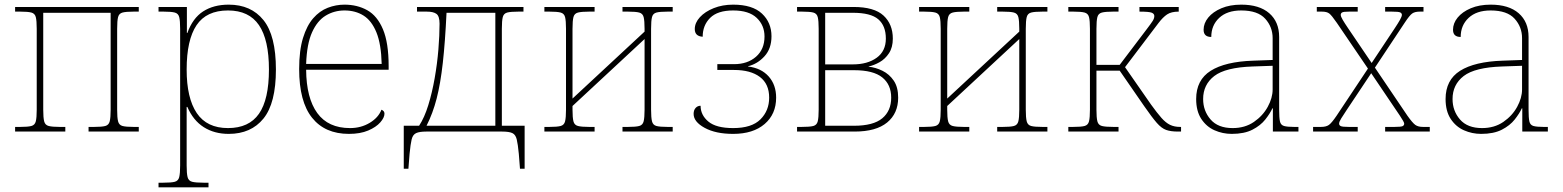

<svg xmlns="http://www.w3.org/2000/svg" viewBox="-20 -566 6724 826"><path d="M45 0V-20H67Q100 -20 115 -24Q130 -28 134 -44Q138 -60 138 -94V-442Q138 -477 134 -492.5Q130 -508 115 -512Q100 -516 67 -516H45V-536H577V-516H555Q522 -516 507 -512Q492 -508 488 -492.5Q484 -477 484 -442V-94Q484 -60 488 -44Q492 -28 507 -24Q522 -20 555 -20H577V0H361V-20H385Q418 -20 433 -24Q448 -28 452 -44Q456 -60 456 -94V-511H166V-94Q166 -60 170 -44Q174 -28 189.5 -24Q205 -20 237 -20H261V0Z M662 240V220H682Q717 220 732 216Q747 212 751 196Q755 180 755 146V-442Q755 -477 751 -492.5Q747 -508 732 -512Q717 -516 684 -516H662V-536H784V-424H786Q809 -488 854 -517Q899 -546 964 -546Q1060 -546 1113.5 -479.5Q1167 -413 1167 -267Q1167 -122 1113.5 -56Q1060 10 964 10Q902 10 856.5 -19Q811 -48 786 -106H783V146Q783 180 787 196Q791 212 806.5 216Q822 220 856 220H877V240ZM961 -15Q1051 -15 1094 -76.5Q1137 -138 1137 -267Q1137 -395 1094 -458Q1051 -521 961 -521Q868 -521 825.5 -457.5Q783 -394 783 -267Q783 -144 826.5 -79.5Q870 -15 961 -15Z M1481 10Q1378 10 1322.5 -59.5Q1267 -129 1267 -269Q1267 -349 1283.5 -402.5Q1300 -456 1327.5 -487.5Q1355 -519 1390 -532.5Q1425 -546 1462 -546Q1517 -546 1560 -522Q1603 -498 1627.5 -440Q1652 -382 1652 -281V-266H1297Q1298 -144 1345 -79.5Q1392 -15 1486 -15Q1533 -15 1570.5 -37.5Q1608 -60 1621 -94Q1634 -89 1634 -77Q1634 -60 1616 -39.5Q1598 -19 1564 -4.5Q1530 10 1481 10ZM1622 -291Q1620 -376 1599.5 -426.5Q1579 -477 1544 -499Q1509 -521 1462 -521Q1418 -521 1381.5 -499Q1345 -477 1322.5 -427Q1300 -377 1297 -291Z M1717 160V-25H1783Q1806 -60 1822.5 -113.5Q1839 -167 1850 -229.5Q1861 -292 1866 -353Q1871 -414 1871 -464Q1871 -496 1858 -506Q1845 -516 1816 -516H1774V-536H2232V-516H2210Q2177 -516 2162 -512Q2147 -508 2143 -492.5Q2139 -477 2139 -442V-25H2237V160H2217L2212 96Q2208 54 2203 33.5Q2198 13 2184 6.5Q2170 0 2140 0H1814Q1785 0 1770.5 6.5Q1756 13 1751 33.5Q1746 54 1742 96L1737 160ZM1815 -25H2111V-511H1901Q1895 -385 1885 -295.5Q1875 -206 1858.5 -142Q1842 -78 1815 -25Z M2322 0V-20H2344Q2377 -20 2392 -24Q2407 -28 2411 -44Q2415 -60 2415 -94V-442Q2415 -477 2411 -492.5Q2407 -508 2392 -512Q2377 -516 2344 -516H2322V-536H2538V-516H2514Q2482 -516 2466.5 -512Q2451 -508 2447 -492.5Q2443 -477 2443 -442V-142L2753 -430V-442Q2753 -477 2749 -492.5Q2745 -508 2730 -512Q2715 -516 2682 -516H2658V-536H2874V-516H2852Q2819 -516 2804 -512Q2789 -508 2785 -492.5Q2781 -477 2781 -442V-94Q2781 -60 2785 -44Q2789 -28 2804 -24Q2819 -20 2852 -20H2874V0H2658V-20H2682Q2715 -20 2730 -24Q2745 -28 2749 -44Q2753 -60 2753 -94V-398L2443 -110V-94Q2443 -60 2447 -44Q2451 -28 2466.5 -24Q2482 -20 2514 -20H2538V0Z M3134 10Q3059 10 3011.5 -16Q2964 -42 2964 -76Q2964 -92 2972.5 -101.5Q2981 -111 2994 -111Q2994 -71 3027.5 -43Q3061 -15 3134 -15Q3214 -15 3251.5 -52.5Q3289 -90 3289 -146Q3289 -205 3249 -235Q3209 -265 3138 -265H3066V-290H3138Q3196 -290 3232.5 -322Q3269 -354 3269 -409Q3269 -457 3235.5 -489Q3202 -521 3134 -521Q3067 -521 3035 -489Q3003 -457 3003 -408Q2969 -410 2969 -441Q2969 -468 2991 -492Q3013 -516 3050.5 -531Q3088 -546 3134 -546Q3217 -546 3258 -507.5Q3299 -469 3299 -410Q3299 -357 3269 -324Q3239 -291 3198 -281V-280Q3255 -273 3287 -237Q3319 -201 3319 -146Q3319 -75 3269.5 -32.5Q3220 10 3134 10Z M3409 0V-20H3429Q3464 -20 3479 -24Q3494 -28 3498 -44Q3502 -60 3502 -94V-442Q3502 -477 3498 -492.5Q3494 -508 3479 -512Q3464 -516 3431 -516H3409V-536H3652Q3741 -536 3781 -499Q3821 -462 3821 -400Q3821 -362 3804.5 -337Q3788 -312 3764 -298.5Q3740 -285 3717 -280V-279Q3747 -276 3776.5 -261.5Q3806 -247 3825 -219Q3844 -191 3844 -146Q3844 -78 3796.5 -39Q3749 0 3657 0ZM3530 -289H3649Q3712 -289 3751.5 -317.5Q3791 -346 3791 -400Q3791 -455 3758.5 -483Q3726 -511 3649 -511H3530ZM3530 -25H3654Q3737 -25 3775.5 -57Q3814 -89 3814 -146Q3814 -202 3775.5 -233Q3737 -264 3654 -264H3530Z M3934 0V-20H3956Q3989 -20 4004 -24Q4019 -28 4023 -44Q4027 -60 4027 -94V-442Q4027 -477 4023 -492.5Q4019 -508 4004 -512Q3989 -516 3956 -516H3934V-536H4150V-516H4126Q4094 -516 4078.5 -512Q4063 -508 4059 -492.5Q4055 -477 4055 -442V-142L4365 -430V-442Q4365 -477 4361 -492.5Q4357 -508 4342 -512Q4327 -516 4294 -516H4270V-536H4486V-516H4464Q4431 -516 4416 -512Q4401 -508 4397 -492.5Q4393 -477 4393 -442V-94Q4393 -60 4397 -44Q4401 -28 4416 -24Q4431 -20 4464 -20H4486V0H4270V-20H4294Q4327 -20 4342 -24Q4357 -28 4361 -44Q4365 -60 4365 -94V-398L4055 -110V-94Q4055 -60 4059 -44Q4063 -28 4078.5 -24Q4094 -20 4126 -20H4150V0Z M4576 0V-20H4596Q4631 -20 4646 -24Q4661 -28 4665 -44Q4669 -60 4669 -94V-442Q4669 -477 4665 -492.5Q4661 -508 4646 -512Q4631 -516 4598 -516H4576V-536H4792V-516H4768Q4736 -516 4720.5 -512Q4705 -508 4701 -492.5Q4697 -477 4697 -442V-287H4797L4913 -440Q4932 -465 4939 -476Q4946 -487 4946 -497Q4946 -507 4934.5 -511.5Q4923 -516 4882 -516V-536H5051V-516Q5019 -516 5001 -504Q4983 -492 4964 -467L4820 -277L4932 -116Q4958 -80 4976.5 -59Q4995 -38 5013.5 -29Q5032 -20 5057 -20H5061V0H5047Q5017 0 4997 -7Q4977 -14 4956.5 -37.5Q4936 -61 4902 -110L4797 -262H4697V-94Q4697 -60 4701 -44Q4705 -28 4720.5 -24Q4736 -20 4770 -20H4792V0Z M5279 10Q5240 10 5205 -5.5Q5170 -21 5148 -54.5Q5126 -88 5126 -140Q5126 -222 5188.5 -261.5Q5251 -301 5372 -305L5455 -308V-402Q5455 -450 5423 -485.5Q5391 -521 5320 -521Q5259 -521 5225 -489Q5191 -457 5191 -407Q5158 -407 5158 -438Q5158 -466 5178 -490.5Q5198 -515 5234.5 -530.5Q5271 -546 5320 -546Q5398 -546 5440.5 -509Q5483 -472 5483 -407V-94Q5483 -59 5486.5 -43.5Q5490 -28 5504 -24Q5518 -20 5547 -20H5566V0H5456V-100H5454Q5444 -78 5423.5 -52Q5403 -26 5368 -8Q5333 10 5279 10ZM5283 -15Q5336 -15 5374.5 -41.5Q5413 -68 5434 -106.5Q5455 -145 5455 -181V-283L5369 -280Q5252 -276 5204 -239Q5156 -202 5156 -140Q5156 -89 5188 -52Q5220 -15 5283 -15Z M5629 0V-20H5663Q5685 -20 5697 -28.5Q5709 -37 5730 -68L5865 -271L5731 -468Q5709 -500 5698.5 -508Q5688 -516 5667 -516H5645V-536H5821V-516H5784Q5760 -516 5754 -512.5Q5748 -509 5748 -502Q5748 -495 5756.5 -480.5Q5765 -466 5780 -444L5881 -295L5980 -444Q5994 -465 6002.5 -480Q6011 -495 6011 -502Q6011 -509 6004 -512.5Q5997 -516 5968 -516H5939V-536H6104V-516H6088Q6067 -516 6055.5 -508Q6044 -500 6023 -468L5895 -275L6035 -68Q6057 -37 6069 -28.5Q6081 -20 6102 -20H6131V0H5939V-20H5979Q6008 -20 6014.5 -23.5Q6021 -27 6021 -34Q6021 -41 6002 -69L5879 -251L5773 -92Q5759 -71 5750 -56.5Q5741 -42 5741 -34Q5741 -27 5748 -23.5Q5755 -20 5783 -20H5821V0Z M6352 10Q6313 10 6278 -5.5Q6243 -21 6221 -54.5Q6199 -88 6199 -140Q6199 -222 6261.5 -261.5Q6324 -301 6445 -305L6528 -308V-402Q6528 -450 6496 -485.5Q6464 -521 6393 -521Q6332 -521 6298 -489Q6264 -457 6264 -407Q6231 -407 6231 -438Q6231 -466 6251 -490.5Q6271 -515 6307.5 -530.5Q6344 -546 6393 -546Q6471 -546 6513.5 -509Q6556 -472 6556 -407V-94Q6556 -59 6559.5 -43.5Q6563 -28 6577 -24Q6591 -20 6620 -20H6639V0H6529V-100H6527Q6517 -78 6496.5 -52Q6476 -26 6441 -8Q6406 10 6352 10ZM6356 -15Q6409 -15 6447.5 -41.5Q6486 -68 6507 -106.5Q6528 -145 6528 -181V-283L6442 -280Q6325 -276 6277 -239Q6229 -202 6229 -140Q6229 -89 6261 -52Q6293 -15 6356 -15Z"/></svg>

Font: Noto Serif Thin
Style: Regular
Weight: 100
Designer: Monotype Design Team
Foundry: Monotype Imaging Inc.
Version: Version 2.015